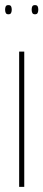

<svg xmlns="http://www.w3.org/2000/svg" viewBox="-31 -732 170 752"><path d="M44 0V-530H64V0ZM106 -676Q98 -676 95.5 -681.5Q93 -687 93 -694Q93 -702 95.5 -707Q98 -712 106 -712Q114 -712 116.5 -707Q119 -702 119 -694Q119 -687 116.5 -681.5Q114 -676 106 -676ZM2 -676Q-6 -676 -8.5 -681.5Q-11 -687 -11 -694Q-11 -702 -8.5 -707Q-6 -712 2 -712Q10 -712 12.5 -707Q15 -702 15 -694Q15 -687 12.5 -681.5Q10 -676 2 -676Z"/></svg>

Font: Georama ExtraCondensed Thin
Style: Regular
Weight: 100
Width: 2
Designer: Jean-Baptiste Levee
Foundry: Production Type
Version: Version 1.001